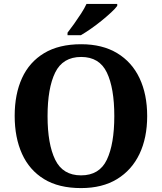

<svg xmlns="http://www.w3.org/2000/svg" viewBox="-20 -951 827 981"><path d="M394.1 10Q280 10 205 -36Q130 -82 92.5 -165Q55 -248 55 -359Q55 -470 92.5 -552Q130 -634 205.6 -679.5Q281.1 -725 394.7 -725Q503 -725 578.5 -679.5Q654 -634 693 -551.5Q732 -469 732 -358Q732 -247 692.7 -164.5Q653.4 -82 578.1 -36Q502.8 10 394.1 10ZM394.1 -55Q488 -55 526 -135.1Q564 -215.2 564 -358Q564 -501 525.9 -580.5Q487.8 -660 394.8 -660Q301 -660 262 -580.5Q223 -501 223 -357.5Q223 -215 262 -135Q301 -55 394.1 -55ZM325 -784Q340 -803 358.5 -829Q377 -855 394.5 -882Q412 -909 422 -931H579V-921Q570 -908 548.5 -888Q527 -868 500 -846Q473 -824 445 -804.5Q417 -785 393 -771H325Z"/></svg>

Font: Noto Naskh Arabic UI
Style: Regular
Weight: 400
Designer: Monotype Design Team, David Williams, Mohamad Dakak and Nizar Qandah
Foundry: Monotype Imaging Inc.
Version: Version 2.014